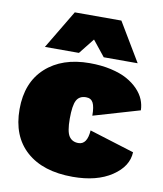

<svg xmlns="http://www.w3.org/2000/svg" viewBox="-83 -791 736 868"><g transform="rotate(10 285.5 -357.0)"><path d="M509.8 -546.9H354L296.9 -618.2L240.2 -546.9H84L189.9 -724.1H403.8ZM296.9 -509.8Q350.1 -509.8 394.5 -499.8Q439 -489.7 469 -473.1Q499 -456.5 520 -434.6Q541 -412.6 550.8 -388.7Q560.5 -364.7 561 -339.8L349.1 -277.8Q349.1 -318.4 339.6 -336.7Q330.1 -355 307.1 -355Q276.4 -355 263.7 -331.5Q251 -308.1 251 -247.1Q251 -187.5 265.4 -166.3Q279.8 -145 308.1 -145Q348.6 -145 353 -210.9L559.1 -147Q556.6 -81.5 488 -35.9Q419.4 9.8 309.1 9.8Q172.4 9.8 96.2 -58.1Q20 -126 20 -250Q20 -372.6 95.2 -441.2Q170.4 -509.8 296.9 -509.8Z"/></g></svg>

Font: Work Sans Black
Style: Regular
Weight: 900
Designer: Wei Huang
Foundry: Wei Huang
Version: Version 2.012